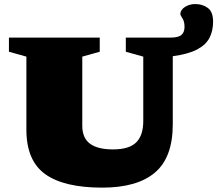

<svg xmlns="http://www.w3.org/2000/svg" viewBox="-20 -888 1046 924"><path d="M868 -758.5Q868 -785 857.8 -800Q847.5 -815 848 -822Q849 -841 870.5 -854.8Q892 -868.5 919.5 -868.5Q955 -868.5 980.2 -849.8Q1005.5 -831 1005.5 -783.5Q1005.5 -739 987.8 -705.2Q970 -671.5 927.8 -649.5Q885.5 -627.5 811.5 -617.5V-290Q811.5 -130.5 726 -57.8Q640.5 15 472 15Q288 15 197.5 -50Q107 -115 107 -264V-615.5L23 -639V-707H460V-639L376 -615.5V-282.5Q376 -224 413 -196.5Q450 -169 524 -169Q601.5 -169 635.5 -202.8Q669.5 -236.5 669.5 -306V-615.5L585.5 -639V-707H800Q839 -707 853.5 -720.2Q868 -733.5 868 -758.5Z"/></svg>

Font: Newsreader 6pt ExtraBold
Style: Regular
Weight: 800
Designer: Hugues Gentile
Foundry: Production Type
Version: Version 1.003; ttfautohint (v1.8.3)